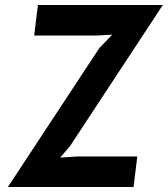

<svg xmlns="http://www.w3.org/2000/svg" viewBox="-20 -747 670 767"><path d="M11.5 0 377.5 -556 428.5 -608.5 364 -605H116.5L131.5 -727H630.5L260.5 -164.5L220.5 -117.5L291.5 -122H528.5L513.5 0Z"/></svg>

Font: Spline Sans Mono SemiBold
Style: Italic
Weight: 600
Italic angle: -4°
Monospace: yes
Version: Version 1.004